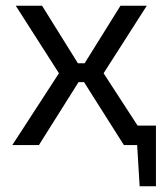

<svg xmlns="http://www.w3.org/2000/svg" viewBox="-20 -507 572 671"><path d="M525 -68V0H427V-68ZM525 -5V144H468L459 -5ZM493 -487 342 -251 505 0H413L254 -251L401 -487ZM127 -487 274 -251 116 0H23L186 -251L35 -487ZM317 -286V-220H212V-286Z"/></svg>

Font: Exo 2
Style: Regular
Weight: 400
Designer: Natanael Gama
Foundry: Natanael Gama
Version: Version 2.010